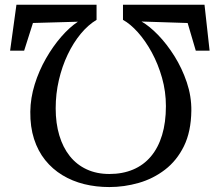

<svg xmlns="http://www.w3.org/2000/svg" viewBox="-20 -772 906 792"><path d="M823.6 -752.5 844.6 -563H787.6L754 -677.1L563.8 -683.2Q596.1 -664.8 632.2 -627.7Q668.2 -590.5 699.6 -540.5Q730.9 -490.5 750.5 -432.6Q770 -374.8 769.3 -315.2Q768.2 -229.2 738.8 -169.2Q709.3 -109.3 660.6 -72Q611.8 -34.6 552.1 -17.5Q492.4 -0.4 431 -0.4Q376.3 -0.4 327.2 -12.5Q278.2 -24.7 237.3 -49.5Q196.4 -74.3 166.5 -111.5Q136.6 -148.7 120.4 -198.8Q104.3 -248.9 105 -311.5Q105.7 -367.7 123.2 -424Q140.7 -480.3 169.6 -530.7Q198.4 -581 232.8 -620.5Q267.3 -660 301.3 -682.4L115.9 -677.2L79.6 -563H21.7L47.8 -752.5H378.3V-690.1Q343.6 -669.4 313 -632.5Q282.5 -595.6 259.3 -547Q236.1 -498.4 222.9 -441.8Q209.7 -385.2 209.7 -325.2Q209.7 -263.4 224.7 -213.5Q239.6 -163.6 268 -128Q296.4 -92.4 337.6 -73.4Q378.8 -54.3 431.2 -54.3Q485.7 -54.3 529 -72.6Q572.4 -90.9 602.5 -126.7Q632.7 -162.5 648.5 -214.7Q664.4 -266.8 664.4 -334.3Q664.4 -394.4 648.4 -450.9Q632.4 -507.5 606.2 -555.7Q579.9 -603.9 548.7 -638.8Q517.4 -673.6 487.3 -690.1V-752.5Z"/></svg>

Font: Merriweather Light
Style: Regular
Weight: 300
Designer: Eben Sorkin
Foundry: Eben Sorkin
Version: Version 2.100